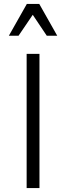

<svg xmlns="http://www.w3.org/2000/svg" viewBox="-20 -953 335 973"><path d="M180 0H115V-680H180ZM217 -772 146 -878 74 -772H25L116 -933H179L270 -772Z"/></svg>

Font: Inria Sans Light
Style: Regular
Weight: 300
Designer: Black Foundry Team
Foundry: Black Foundry
Version: Version 1.2; ttfautohint (v1.8.3)